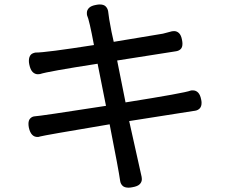

<svg xmlns="http://www.w3.org/2000/svg" viewBox="-20 -781 1040 873"><path d="M152.3 -443.4Q138.7 -443.4 128.4 -453.6Q118.2 -463.9 113.3 -487.3Q111.3 -496.1 111.3 -503.9Q111.3 -523.4 121.1 -533.2Q128.9 -540 141.6 -542Q142.6 -542 142.6 -542Q188.5 -542 407.2 -576.2Q385.7 -691.4 376 -710.9Q375 -713.9 375 -722.7Q375 -735.4 384.8 -745.1Q394.5 -754.9 417 -758.8Q425.8 -760.7 433.6 -760.7Q452.1 -760.7 460.9 -751.5Q469.7 -742.2 471.7 -729.5L476.6 -693.4Q487.3 -630.9 497.1 -590.8Q688.5 -622.1 720.7 -627.9L761.7 -638.7Q766.6 -639.6 771.5 -639.6Q784.2 -639.6 793.9 -630.4Q803.7 -621.1 807.6 -599.6Q809.6 -589.8 809.6 -582Q809.6 -565.4 801.3 -557.6Q793 -549.8 780.3 -547.9L512.7 -505.9L550.8 -315.4Q821.3 -358.4 846.7 -369.1Q849.6 -370.1 856.4 -370.1Q871.1 -370.1 880.9 -359.9Q890.6 -349.6 894.5 -329.1Q896.5 -321.3 896.5 -313.5Q896.5 -296.9 888.2 -288.1Q879.9 -279.3 866.2 -277.3Q866.2 -277.3 859.4 -276.4Q859.4 -276.4 567.4 -230.5L624 23.4Q625 28.3 625 33.2Q625 46.9 615.2 56.6Q605.5 66.4 582 70.3Q572.3 72.3 564.5 72.3Q545.9 72.3 537.1 63.5Q528.3 54.7 526.4 42Q519.5 -7.8 478.5 -215.8Q181.6 -166 161.1 -160.2Q158.2 -158.2 150.4 -158.2Q135.7 -158.2 126 -168.5Q116.2 -178.7 111.3 -200.2Q109.4 -210 109.4 -217.8Q109.4 -234.4 117.7 -242.7Q126 -251 136.7 -252Q160.2 -252.9 461.9 -299.8L423.8 -491.2Q197.3 -456.1 162.1 -444.3Q159.2 -443.4 152.3 -443.4Z"/></svg>

Font: TaiwanPearl
Style: Regular
Weight: 400
Version: Version 2.102